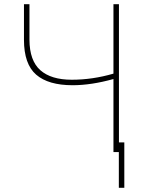

<svg xmlns="http://www.w3.org/2000/svg" viewBox="-20 -731 687 923"><path d="M525.4 -377V-710.9H551.8V-46.4H577.6V171.9H551.3V0H525.4V-351.1Q418.5 -321.3 329.1 -321.3Q212.4 -321.3 153.8 -372.1Q95.2 -422.9 95.2 -539.6V-710.9H121.6V-539.6Q122.1 -439.5 173.8 -393.6Q225.6 -347.7 325.2 -347.7Q424.8 -347.7 525.4 -377Z"/></svg>

Font: Roboto-Thin
Style: Regular
Weight: 250
Designer: Google
Version: Version 1.100141; 2013; ttfautohint (v0.94.14-c901) -l 8 -r 